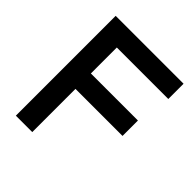

<svg xmlns="http://www.w3.org/2000/svg" viewBox="-193 -826 952 952"><g transform="rotate(45 283.0 -350.0)"><path d="M71 0V-700H547V-593H186V-411H516V-303H186V0Z"/></g></svg>

Font: Zen Kaku Gothic Antique
Style: Bold
Weight: 700
Designer: Yoshimichi Ohira
Foundry: Positype
Version: Version 1.001